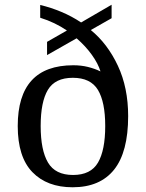

<svg xmlns="http://www.w3.org/2000/svg" viewBox="-20 -782 617 812"><path d="M287 10Q179 10 117 -54Q55 -118 55 -249Q55 -506 290 -506Q323 -506 351.5 -499Q380 -492 405 -480Q395 -513 368.5 -550Q342 -587 304 -620L179 -549V-605L263 -653Q238 -670 210 -683.5Q182 -697 150 -707V-761Q196 -750 240 -731.5Q284 -713 323 -687L452 -762V-705L364 -655Q435 -597 478.5 -504Q522 -411 522 -291Q522 -139 462.5 -64.5Q403 10 287 10ZM289 -42Q364 -42 394.5 -94.5Q425 -147 425 -249Q425 -351 394 -402Q363 -453 288 -453Q213 -453 182.5 -402Q152 -351 152 -249Q152 -147 183 -94.5Q214 -42 289 -42Z"/></svg>

Font: Noto Serif Ahom
Style: Regular
Weight: 400
Designer: Monotype Design Team
Foundry: Monotype Imaging Inc.
Version: Version 2.007; ttfautohint (v1.8.4.7-5d5b)